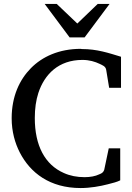

<svg xmlns="http://www.w3.org/2000/svg" viewBox="-20 -934 666 971"><path d="M389 -687C278 -687 193 -647 136 -589C79 -531 39 -447 39 -336C39 -268 56 -210 80 -163C133 -60 232 17 388 17C436 17 487 8 525 -2C549 -8 573 -14 588 -22V-184H530L507 -75C504 -66 498 -59 488 -55C487 -55 485 -54 481 -52C463 -43 436 -38 408 -38C369 -38 334 -45 303 -59C207 -101 156 -198 156 -337C156 -385 162 -427 174 -464C205 -558 276 -631 397 -631C432 -631 461 -622 484 -611C498 -604 514 -599 517 -581L532 -490H592V-647C529 -666 472 -686 393 -686ZM408 -745 534 -914H474L371 -815L267 -914H206L332 -745Z"/></svg>

Font: Veleka
Style: Regular
Weight: 400
Designer: Stefan Peev, Context Ltd, 2016; SIL International, 1997-2014.
Foundry: Stefan Peev, Context Ltd, 2016
Version: Version 1.000